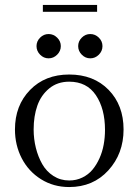

<svg xmlns="http://www.w3.org/2000/svg" viewBox="-20 -756 563 783"><path d="M41 -228Q41 -325.7 102.3 -388.9Q163.6 -452.1 262.2 -452.1Q361.8 -452.1 422.9 -389.6Q483.9 -327.1 483.9 -228Q483.9 -129.4 421.9 -61.3Q359.9 6.8 262.2 6.8Q198.2 6.8 147.2 -25.1Q96.2 -57.1 68.6 -110.6Q41 -164.1 41 -228ZM117.2 -228Q117.2 -189.5 126.2 -153.1Q135.3 -116.7 152.3 -86.7Q169.4 -56.6 198 -38.3Q226.6 -20 262.2 -20Q291.5 -20 315.9 -32Q340.3 -43.9 356.9 -63.7Q373.5 -83.5 385.5 -110.1Q397.5 -136.7 402.8 -166Q408.2 -195.3 408.2 -226.1Q408.2 -312.5 371.1 -367.7Q334 -422.9 262.2 -422.9Q214.4 -422.9 180.9 -395.5Q147.5 -368.2 132.3 -325.2Q117.2 -282.2 117.2 -228ZM143.6 -533Q128.9 -547.9 128.9 -567.9Q128.9 -587.9 143.6 -602.5Q158.2 -617.2 178.2 -617.2Q198.2 -617.2 213.1 -602.5Q228 -587.9 228 -567.9Q228 -547.9 213.1 -533Q198.2 -518.1 178.2 -518.1Q158.2 -518.1 143.6 -533ZM154.8 -708V-735.8H376V-708ZM313.5 -533Q298.8 -547.9 298.8 -567.9Q298.8 -587.9 313.5 -602.5Q328.1 -617.2 348.1 -617.2Q368.2 -617.2 383.1 -602.5Q397.9 -587.9 397.9 -567.9Q397.9 -547.9 383.1 -533Q368.2 -518.1 348.1 -518.1Q328.1 -518.1 313.5 -533Z"/></svg>

Font: Dehuti
Style: Book
Weight: 400
Version: Version 1.2